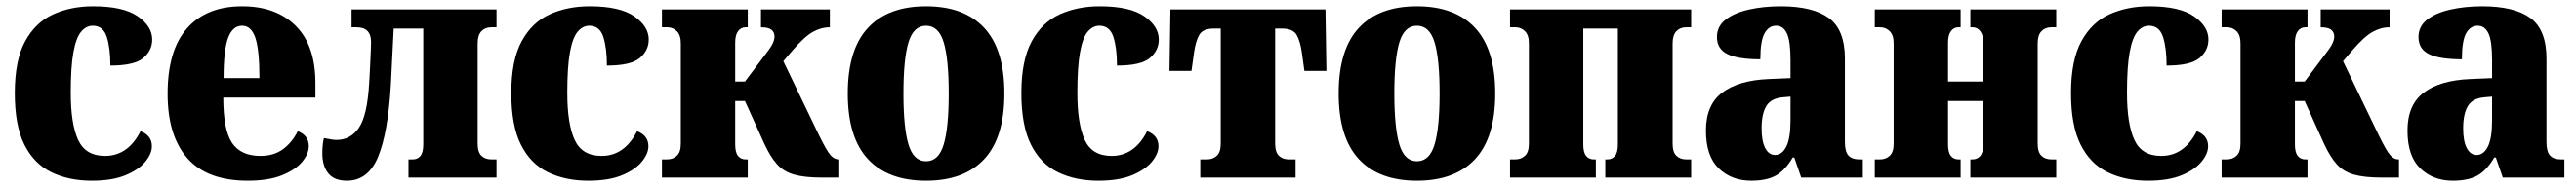

<svg xmlns="http://www.w3.org/2000/svg" viewBox="-20 -566 8193 596"><path d="M272 10Q199 10 143.5 -17Q88 -44 57.5 -105Q27 -166 27 -269Q27 -374 60 -434.5Q93 -495 149.5 -520.5Q206 -546 276 -546Q372 -546 418 -514Q464 -482 464 -440Q464 -405 435.5 -381Q407 -357 331 -357Q331 -413 319.5 -448.5Q308 -484 275 -484Q254 -484 238 -465Q222 -446 213.5 -399.5Q205 -353 205 -270Q205 -171 228.5 -120Q252 -69 314 -69Q387 -69 427 -148Q463 -134 463 -100Q463 -76 442 -50.5Q421 -25 379 -7.5Q337 10 272 10Z M768 10Q639 10 576 -61.5Q513 -133 513 -267Q513 -406 575 -476Q637 -546 750 -546Q858 -546 920.5 -483.5Q983 -421 983 -301V-255H690Q690 -152 718 -110.5Q746 -69 808 -69Q851 -69 880 -90.5Q909 -112 927 -148Q962 -134 962 -100Q962 -76 941 -50.5Q920 -25 877 -7.5Q834 10 768 10ZM805 -317Q805 -407 792 -445.5Q779 -484 750 -484Q720 -484 705.5 -445.5Q691 -407 691 -317Z M1083 10Q1043 10 1024 -13.5Q1005 -37 1005 -78Q1005 -89 1006 -101Q1007 -113 1010 -126Q1021 -124 1031 -122Q1041 -120 1050 -120Q1095 -120 1121.5 -159Q1148 -198 1154 -301Q1155 -317 1156.5 -346Q1158 -375 1159 -400Q1160 -425 1160 -432Q1160 -479 1114 -479H1098V-536H1559V-479H1542Q1523 -479 1511 -466.5Q1499 -454 1499 -428V-108Q1499 -81 1511 -69.5Q1523 -58 1542 -58H1559V0H1279V-58H1293Q1308 -58 1317 -69Q1326 -80 1326 -106V-475H1232L1223 -296Q1214 -143 1182.5 -66.5Q1151 10 1083 10Z M1851 10Q1778 10 1722.5 -17Q1667 -44 1636.5 -105Q1606 -166 1606 -269Q1606 -374 1639 -434.5Q1672 -495 1728.5 -520.5Q1785 -546 1855 -546Q1951 -546 1997 -514Q2043 -482 2043 -440Q2043 -405 2014.5 -381Q1986 -357 1910 -357Q1910 -413 1898.5 -448.5Q1887 -484 1854 -484Q1833 -484 1817 -465Q1801 -446 1792.5 -399.5Q1784 -353 1784 -270Q1784 -171 1807.5 -120Q1831 -69 1893 -69Q1966 -69 2006 -148Q2042 -134 2042 -100Q2042 -76 2021 -50.5Q2000 -25 1958 -7.5Q1916 10 1851 10Z M2085 0V-58H2102Q2120 -58 2132.5 -69.5Q2145 -81 2145 -108V-428Q2145 -454 2132.5 -466.5Q2120 -479 2102 -479H2085V-536H2358V-479H2351Q2336 -479 2327 -466.5Q2318 -454 2318 -430V-306H2349L2424 -406Q2443 -431 2443 -450Q2443 -463 2433.5 -471Q2424 -479 2400 -479V-536H2619V-479Q2591 -479 2564.5 -464Q2538 -449 2501 -406L2471 -371L2585 -134Q2609 -85 2621 -71.5Q2633 -58 2646 -58H2649V0H2593Q2539 0 2505.5 -9.5Q2472 -19 2451 -42.5Q2430 -66 2411 -107L2349 -244H2318V-106Q2318 -80 2327 -69Q2336 -58 2351 -58H2358V0Z M2925 10Q2804 10 2740 -59Q2676 -128 2676 -268Q2676 -408 2740 -477Q2804 -546 2925 -546Q3046 -546 3110 -477Q3174 -408 3174 -268Q3174 -128 3110 -59Q3046 10 2925 10ZM2925 -52Q2965 -52 2981 -105.5Q2997 -159 2997 -268Q2997 -378 2981 -431Q2965 -484 2925 -484Q2885 -484 2869 -431Q2853 -378 2853 -268Q2853 -159 2869 -105.5Q2885 -52 2925 -52Z M3473 10Q3400 10 3344.5 -17Q3289 -44 3258.5 -105Q3228 -166 3228 -269Q3228 -374 3261 -434.5Q3294 -495 3350.5 -520.5Q3407 -546 3477 -546Q3573 -546 3619 -514Q3665 -482 3665 -440Q3665 -405 3636.5 -381Q3608 -357 3532 -357Q3532 -413 3520.5 -448.5Q3509 -484 3476 -484Q3455 -484 3439 -465Q3423 -446 3414.5 -399.5Q3406 -353 3406 -270Q3406 -171 3429.5 -120Q3453 -69 3515 -69Q3588 -69 3628 -148Q3664 -134 3664 -100Q3664 -76 3643 -50.5Q3622 -25 3580 -7.5Q3538 10 3473 10Z M3797 0V-58H3819Q3837 -58 3849.5 -69.5Q3862 -81 3862 -108V-475H3841Q3805 -475 3793.5 -454.5Q3782 -434 3777 -398L3769 -340H3699L3702 -536H4195L4198 -340H4128L4120 -398Q4115 -434 4103.5 -454.5Q4092 -475 4056 -475H4035V-108Q4035 -81 4047 -69.5Q4059 -58 4078 -58H4100V0Z M4486 10Q4365 10 4301 -59Q4237 -128 4237 -268Q4237 -408 4301 -477Q4365 -546 4486 -546Q4607 -546 4671 -477Q4735 -408 4735 -268Q4735 -128 4671 -59Q4607 10 4486 10ZM4486 -52Q4526 -52 4542 -105.5Q4558 -159 4558 -268Q4558 -378 4542 -431Q4526 -484 4486 -484Q4446 -484 4430 -431Q4414 -378 4414 -268Q4414 -159 4430 -105.5Q4446 -52 4486 -52Z M4782 0V-58H4799Q4817 -58 4829.5 -69.5Q4842 -81 4842 -108V-428Q4842 -454 4829.5 -466.5Q4817 -479 4799 -479H4782V-536H5358V-479H5342Q5323 -479 5311 -466.5Q5299 -454 5299 -428V-108Q5299 -81 5311 -69.5Q5323 -58 5342 -58H5358V0H5085V-58H5092Q5107 -58 5116 -69Q5125 -80 5125 -106V-475H5015V-106Q5015 -80 5024 -69Q5033 -58 5048 -58H5055V0Z M5549 10Q5487 10 5446 -29Q5405 -68 5405 -150Q5405 -232 5457 -271Q5509 -310 5604 -314L5674 -317V-374Q5674 -435 5662.5 -459.5Q5651 -484 5628 -484Q5605 -484 5591.5 -460Q5578 -436 5578 -377Q5507 -377 5473.5 -393.5Q5440 -410 5440 -448Q5440 -482 5467.5 -503.5Q5495 -525 5541.5 -535.5Q5588 -546 5643 -546Q5745 -546 5796 -508.5Q5847 -471 5847 -379V-113Q5847 -82 5858.5 -70Q5870 -58 5892 -58H5904V0H5708L5686 -64H5681Q5657 -23 5627.5 -6.5Q5598 10 5549 10ZM5625 -72Q5647 -72 5660.5 -98.5Q5674 -125 5674 -183V-258L5651 -256Q5612 -253 5597 -228Q5582 -203 5582 -157Q5582 -116 5593.5 -94Q5605 -72 5625 -72Z M5942 0V-58H5959Q5977 -58 5989.5 -69.5Q6002 -81 6002 -108V-428Q6002 -454 5989.5 -466.5Q5977 -479 5959 -479H5942V-536H6215V-479H6208Q6193 -479 6184 -466.5Q6175 -454 6175 -430V-306H6287V-430Q6287 -454 6277.5 -466.5Q6268 -479 6253 -479H6246V-536H6519V-479H6503Q6484 -479 6472 -466.5Q6460 -454 6460 -428V-108Q6460 -81 6472 -69.5Q6484 -58 6503 -58H6519V0H6246V-58H6253Q6268 -58 6277.5 -69Q6287 -80 6287 -106V-244H6175V-106Q6175 -80 6184 -69Q6193 -58 6208 -58H6215V0Z M6811 10Q6738 10 6682.5 -17Q6627 -44 6596.5 -105Q6566 -166 6566 -269Q6566 -374 6599 -434.5Q6632 -495 6688.5 -520.5Q6745 -546 6815 -546Q6911 -546 6957 -514Q7003 -482 7003 -440Q7003 -405 6974.5 -381Q6946 -357 6870 -357Q6870 -413 6858.5 -448.5Q6847 -484 6814 -484Q6793 -484 6777 -465Q6761 -446 6752.5 -399.5Q6744 -353 6744 -270Q6744 -171 6767.5 -120Q6791 -69 6853 -69Q6926 -69 6966 -148Q7002 -134 7002 -100Q7002 -76 6981 -50.5Q6960 -25 6918 -7.5Q6876 10 6811 10Z M7045 0V-58H7062Q7080 -58 7092.5 -69.5Q7105 -81 7105 -108V-428Q7105 -454 7092.5 -466.5Q7080 -479 7062 -479H7045V-536H7318V-479H7311Q7296 -479 7287 -466.5Q7278 -454 7278 -430V-306H7309L7384 -406Q7403 -431 7403 -450Q7403 -463 7393.5 -471Q7384 -479 7360 -479V-536H7579V-479Q7551 -479 7524.5 -464Q7498 -449 7461 -406L7431 -371L7545 -134Q7569 -85 7581 -71.5Q7593 -58 7606 -58H7609V0H7553Q7499 0 7465.5 -9.5Q7432 -19 7411 -42.5Q7390 -66 7371 -107L7309 -244H7278V-106Q7278 -80 7287 -69Q7296 -58 7311 -58H7318V0Z M7780 10Q7718 10 7677 -29Q7636 -68 7636 -150Q7636 -232 7688 -271Q7740 -310 7835 -314L7905 -317V-374Q7905 -435 7893.5 -459.5Q7882 -484 7859 -484Q7836 -484 7822.5 -460Q7809 -436 7809 -377Q7738 -377 7704.5 -393.5Q7671 -410 7671 -448Q7671 -482 7698.5 -503.5Q7726 -525 7772.5 -535.5Q7819 -546 7874 -546Q7976 -546 8027 -508.5Q8078 -471 8078 -379V-113Q8078 -82 8089.5 -70Q8101 -58 8123 -58H8135V0H7939L7917 -64H7912Q7888 -23 7858.5 -6.5Q7829 10 7780 10ZM7856 -72Q7878 -72 7891.5 -98.5Q7905 -125 7905 -183V-258L7882 -256Q7843 -253 7828 -228Q7813 -203 7813 -157Q7813 -116 7824.5 -94Q7836 -72 7856 -72Z"/></svg>

Font: Noto Serif Condensed Black
Style: Regular
Weight: 900
Width: 3
Designer: Monotype Design Team
Foundry: Monotype Imaging Inc.
Version: Version 2.015; ttfautohint (v1.8.4.7-5d5b)